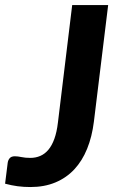

<svg xmlns="http://www.w3.org/2000/svg" viewBox="-38 -746 470 774"><path d="M340.5 -255.5Q333 -195 313.2 -146.2Q293.5 -97.5 261.5 -63.2Q229.5 -29 185.2 -10.5Q141 8 84.5 8Q58 8 33.2 4.8Q8.5 1.5 -17.5 -5.5L-7 -89.5Q-5.5 -100.5 1 -108.2Q7.5 -116 22 -116Q33.5 -116 48.5 -112.8Q63.5 -109.5 84.5 -109.5Q106 -109.5 124.5 -117.5Q143 -125.5 157.2 -142.5Q171.5 -159.5 181.2 -186.5Q191 -213.5 195.5 -252L253 -725.5H398Z"/></svg>

Font: Lato Heavy
Style: Italic
Weight: 800
Italic angle: -7°
Designer: Lukasz Dziedzic
Foundry: tyPoland Lukasz Dziedzic
Version: Version 2.007; 2014-02-27